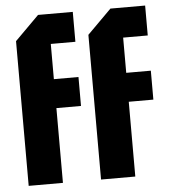

<svg xmlns="http://www.w3.org/2000/svg" viewBox="-51 -746 702 793"><g transform="rotate(-5 300.0 -350.0)"><path d="M36 0V-600L136 -700H280V-576H178V-430H280V-310H178V0ZM336 0V-600L436 -700H580V-576H478V-430H580V-310H478V0Z"/></g></svg>

Font: Tektur Condensed SemiBold
Style: Regular
Weight: 600
Width: 3
Designer: Adam Jagosz
Foundry: Adam Jagosz
Version: Version 1.005;gftools[0.9.30]